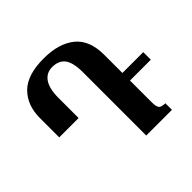

<svg xmlns="http://www.w3.org/2000/svg" viewBox="-175 -909 1094 1094"><g transform="rotate(-45 371.5 -362.0)"><path d="M57 -343V-499Q57 -601 118 -662.5Q179 -724 312 -724Q433 -724 502 -668.5Q571 -613 571 -495V-348H739V-287H571V-115Q571 -74 582 -63.5Q593 -53 622 -53V0H415V-508Q415 -588 389.5 -621.5Q364 -655 312 -655Q265 -655 239 -617.5Q213 -580 213 -506V-343Z"/></g></svg>

Font: Noto Serif Armenian Condensed ExtraBold
Style: Regular
Weight: 800
Width: 3
Designer: Monotype Design Team
Foundry: Monotype Imaging Inc.
Version: Version 2.008; ttfautohint (v1.8.4.7-5d5b)